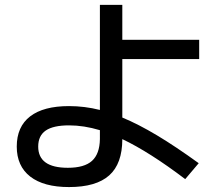

<svg xmlns="http://www.w3.org/2000/svg" viewBox="-20 -758 904 778"><path d="M47.9 -164.1Q47.9 -244.6 102.1 -286.4Q156.2 -328.1 259.8 -328.1Q322.8 -328.1 384.8 -312.5V-738.3H475.6V-596.7H787.1V-518.6H475.6V-281.7Q540.5 -254.9 616 -209.7Q691.4 -164.6 785.2 -96.7L730.5 -32.2Q585.4 -142.1 475.6 -194.3Q475.6 -94.7 422.6 -47.4Q369.6 0 259.8 0Q157.2 0 102.5 -42.5Q47.9 -85 47.9 -164.1ZM254.9 -78.1Q321.8 -78.1 352.8 -106.2Q383.8 -134.3 384.8 -194.3V-230.5Q319.8 -250 259.8 -250Q195.8 -250 165.3 -229Q134.8 -208 134.8 -164.1Q134.8 -78.1 254.9 -78.1Z"/></svg>

Font: Pretendard GOV Medium
Style: Regular
Weight: 500
Designer: Base glyphs from Inter by Rasmus Andersson; Hangeul glyphs from Noto Sans CJK(Source Han Sans) by Jang Soo-young and Kan
Foundry: Kil Hyung-jin
Version: Version 1.309